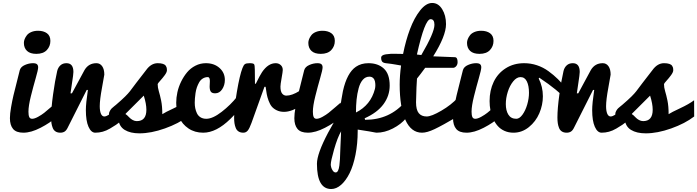

<svg xmlns="http://www.w3.org/2000/svg" viewBox="-20 -895 4702 1295"><path d="M359.4 -203.1V-104Q317.9 -66.4 253.7 -33.2Q189.5 0 137.7 0Q89.4 0 68.1 -25.4Q46.9 -50.8 46.9 -98.1Q46.9 -127 54.7 -171.9Q62.5 -216.8 70.8 -251.7Q79.1 -286.6 93.8 -343.5Q108.4 -400.4 113.3 -421.4Q119.6 -444.3 147.5 -456.5Q175.3 -468.8 202.1 -468.8Q221.7 -468.8 229.5 -461.7Q237.3 -454.6 237.3 -440.9Q237.3 -424.3 220.9 -367.9Q204.6 -311.5 188.2 -246.1Q171.9 -180.7 171.9 -141.6Q171.9 -117.7 177.2 -105.7Q182.6 -93.8 196.8 -93.8Q212.9 -93.8 237.1 -107.2Q261.2 -120.6 278.1 -134Q294.9 -147.5 323.7 -172.4Q352.5 -197.3 359.4 -203.1ZM141.1 -606Q141.1 -618.2 146.2 -631.3Q151.4 -644.5 161.6 -657.7Q171.9 -670.9 191.7 -679.2Q211.4 -687.5 236.8 -687.5Q273.4 -687.5 296.6 -670.7Q319.8 -653.8 319.8 -619.1Q319.8 -583 295.9 -557.4Q272 -531.7 225.1 -531.7Q183.6 -531.7 162.4 -551.5Q141.1 -571.3 141.1 -606Z M324.7 -102.1Q324.7 -162.6 337.9 -257.8Q351.1 -353 365.7 -416Q371.6 -439.9 387.5 -454.3Q403.3 -468.8 428.2 -468.8Q475.1 -468.8 475.1 -409.7Q475.1 -393.6 465.3 -332Q455.6 -270.5 455.6 -265.6H465.3Q465.8 -266.1 504.2 -337.6Q542.5 -409.2 550.3 -422.9Q577.6 -468.8 630.4 -468.8Q654.8 -468.8 669.2 -448.2Q683.6 -427.7 683.6 -391.6Q683.6 -387.7 668.2 -304.7Q652.8 -221.7 652.8 -178.7Q652.8 -147 660.6 -128.2Q668.5 -109.4 684.1 -109.4Q707.5 -109.4 766.6 -160.6Q788.1 -179.7 820.8 -212.4L829.1 -103L804.7 -84.5Q777.3 -63.5 762.5 -53.2Q747.6 -43 722.2 -28.1Q696.8 -13.2 672.4 -6.6Q647.9 0 622.6 0Q594.7 0 576.9 -40Q559.1 -80.1 559.1 -152.3Q559.1 -197.3 572.8 -288.6H564.9L437 -34.7Q427.7 -15.1 415.8 -7.6Q403.8 0 386.7 0Q367.7 0 354.7 -8.3Q341.8 -16.6 335.7 -32Q329.6 -47.4 327.1 -63.7Q324.7 -80.1 324.7 -102.1Z M761.7 -187.5Q802.2 -222.2 823.7 -243.7Q845.2 -265.1 856.2 -279.3Q867.2 -293.5 897.9 -334.7Q928.7 -376 965.3 -421.9Q999 -468.8 1043.5 -468.8Q1065.4 -468.8 1079.3 -464.1Q1093.3 -459.5 1098.4 -450.7Q1103.5 -441.9 1104.7 -436.3Q1106 -430.7 1106 -421.9Q1106 -408.2 1091.3 -388.2Q1076.7 -368.2 1060.8 -350.8Q1044.9 -333.5 1043.5 -328.1Q1043.5 -304.7 1051.3 -279.3Q1059.1 -253.9 1066.9 -216.3Q1074.7 -178.7 1074.7 -125Q1092.8 -137.2 1152.1 -164.8Q1211.4 -192.4 1246.6 -218.8L1247.1 -109.4Q1185.5 -62 1092.3 -28.8Q999 4.4 920.4 4.4Q858.9 4.4 820.8 -19Q782.7 -42.5 778.3 -92.8Q766.6 -90.3 752 -90.3Q741.7 -90.3 737.1 -90.8Q732.4 -91.3 726.1 -94.2Q719.7 -97.2 717.3 -104.7Q714.8 -112.3 714.8 -125Q714.8 -135.7 721.2 -147Q727.5 -158.2 733.9 -164.3Q740.2 -170.4 750.7 -178.7Q761.2 -187 761.7 -187.5ZM949.7 -250 824.2 -125Q829.1 -125 837.2 -117.7Q845.2 -110.4 853.5 -101.6Q861.8 -92.8 875.2 -85.4Q888.7 -78.1 902.8 -78.1Q967.3 -78.1 967.3 -154.8Q967.3 -194.8 949.7 -250Z M1350.6 0Q1293.5 0 1251.2 -28.6Q1209 -57.1 1188.7 -102.3Q1168.5 -147.5 1168.5 -201.7Q1168.5 -236.3 1176.5 -272.9Q1184.6 -309.6 1201.7 -344.5Q1218.8 -379.4 1241.9 -407.2Q1265.1 -435.1 1298.1 -451.9Q1331.1 -468.8 1368.7 -468.8Q1424.3 -468.8 1460.4 -436.8Q1496.6 -404.8 1496.6 -356Q1496.6 -320.3 1478.5 -293Q1460.4 -265.6 1431.2 -265.6Q1409.7 -265.6 1401.9 -276.9Q1394 -288.1 1394 -311.5Q1394 -317.4 1394.8 -330.1Q1395.5 -342.8 1395.5 -347.7Q1395.5 -375 1382.3 -375Q1363.3 -375 1348.1 -365.7Q1333 -356.4 1323.7 -340.3Q1314.5 -324.2 1308.1 -306.2Q1301.8 -288.1 1298.8 -267.3Q1295.9 -246.6 1294.7 -231.4Q1293.5 -216.3 1293.5 -202.1Q1293.5 -182.6 1296.9 -165.3Q1300.3 -147.9 1308.3 -130.9Q1316.4 -113.8 1332.5 -103.8Q1348.6 -93.8 1371.6 -93.8Q1414.6 -93.8 1475.1 -140.6Q1535.6 -187.5 1579.1 -242.7L1612.8 -186Q1575.7 -133.3 1533.7 -92.8Q1439 0 1350.6 0Z M1559.1 -102.1Q1559.1 -166 1577.9 -276.9Q1596.7 -387.7 1615.2 -435.5Q1623 -456.5 1632.1 -462.6Q1641.1 -468.8 1663.6 -468.8Q1688.5 -468.8 1693.6 -461.9Q1698.7 -455.1 1698.7 -424.3Q1698.7 -352.1 1699.7 -330.1H1705.1Q1733.9 -388.7 1747.6 -408.7Q1788.6 -468.8 1839.4 -468.8Q1859.4 -468.8 1873.3 -456.3Q1887.2 -443.8 1887.2 -422.9Q1887.2 -412.1 1879.4 -368.7Q1871.6 -325.2 1871.6 -311Q1871.6 -278.3 1882.8 -264.2Q1894 -250 1911.6 -250Q1949.2 -250 2000 -281.7Q2023.4 -296.4 2044.9 -314L2037.6 -199.7Q1982.9 -164.1 1953.1 -152.3Q1922.4 -140.6 1896 -140.6Q1868.2 -140.6 1846.9 -150.9Q1825.7 -161.1 1813.2 -176Q1800.8 -190.9 1791.7 -215.6Q1782.7 -240.2 1779.1 -260.3Q1775.4 -280.3 1771.5 -309.6H1763.7L1676.3 -65.9Q1662.6 -28.3 1650.9 -14.2Q1639.2 0 1621.1 0Q1602.1 0 1589.1 -8.3Q1576.2 -16.6 1570.1 -32Q1564 -47.4 1561.5 -63.7Q1559.1 -80.1 1559.1 -102.1Z M2277.8 -203.1V-104Q2236.3 -66.4 2172.1 -33.2Q2107.9 0 2056.2 0Q2007.8 0 1986.6 -25.4Q1965.3 -50.8 1965.3 -98.1Q1965.3 -127 1973.1 -171.9Q1981 -216.8 1989.3 -251.7Q1997.6 -286.6 2012.2 -343.5Q2026.9 -400.4 2031.7 -421.4Q2038.1 -444.3 2065.9 -456.5Q2093.8 -468.8 2120.6 -468.8Q2140.1 -468.8 2147.9 -461.7Q2155.8 -454.6 2155.8 -440.9Q2155.8 -424.3 2139.4 -367.9Q2123 -311.5 2106.7 -246.1Q2090.3 -180.7 2090.3 -141.6Q2090.3 -117.7 2095.7 -105.7Q2101.1 -93.8 2115.2 -93.8Q2131.3 -93.8 2155.5 -107.2Q2179.7 -120.6 2196.5 -134Q2213.4 -147.5 2242.2 -172.4Q2271 -197.3 2277.8 -203.1ZM2059.6 -606Q2059.6 -618.2 2064.7 -631.3Q2069.8 -644.5 2080.1 -657.7Q2090.3 -670.9 2110.1 -679.2Q2129.9 -687.5 2155.3 -687.5Q2191.9 -687.5 2215.1 -670.7Q2238.3 -653.8 2238.3 -619.1Q2238.3 -583 2214.4 -557.4Q2190.4 -531.7 2143.6 -531.7Q2102.1 -531.7 2080.8 -551.5Q2059.6 -571.3 2059.6 -606Z M2439.5 -97.2 2442.4 -86.9Q2609.4 -86.9 2713.4 -209.5L2718.8 -97.7Q2685.5 -57.1 2630.1 -28.6Q2574.7 0 2519.5 0Q2516.1 0 2508.3 -1.7Q2500.5 -3.4 2470 -8.8Q2439.5 -14.2 2392.6 -21V-12.2Q2392.6 74.2 2377.7 148.7Q2362.8 223.1 2337.9 273.2Q2313 323.2 2280.8 351.6Q2248.5 379.9 2213.9 379.9Q2117.7 379.9 2117.7 209.5Q2117.7 142.6 2192.9 0Q2224.6 -60.1 2268.6 -128.9Q2285.2 -245.1 2293 -280.8Q2320.3 -403.8 2380.9 -444.8Q2416 -468.8 2465.3 -468.8Q2529.8 -468.8 2569.1 -432.4Q2608.4 -396 2608.4 -317.9Q2608.4 -249.5 2566.7 -192.4Q2524.9 -135.3 2439.5 -97.2ZM2380.9 -136.2Q2480.5 -186 2508.8 -294.9Q2511.7 -307.1 2511.7 -320.3Q2511.7 -333.5 2508.8 -346.9Q2505.9 -360.4 2496.3 -369.1Q2486.8 -377.9 2471.2 -377.9Q2445.3 -377.9 2427 -356.9Q2408.7 -335.9 2398.9 -299.6Q2389.2 -263.2 2385 -223.1Q2380.9 -183.1 2380.9 -136.2ZM2210.9 215.3Q2210.9 222.2 2213.9 233.6Q2216.8 245.1 2224.9 256.6Q2232.9 268.1 2244.1 268.1Q2253.9 268.1 2260 255.9Q2266.1 243.7 2269 221.2Q2272 198.7 2272.9 178.5Q2273.9 158.2 2274.7 129.4Q2275.4 100.6 2276.4 88.4Q2278.8 43.5 2279.8 13.2Q2279.8 9.3 2280 1.5Q2280.3 -6.3 2280.8 -9.8Q2255.9 33.7 2233.4 112.8Q2210.9 191.9 2210.9 215.3Z M3066.4 -234.4V-109.4Q2962.4 -48.3 2911.4 -24.2Q2860.4 0 2826.7 0Q2752.9 0 2714.4 -85.9Q2675.8 -171.9 2675.8 -324.7Q2675.8 -384.3 2685.1 -453.1Q2674.3 -454.6 2648.4 -459.5Q2622.6 -464.4 2582 -468.8Q2570.8 -470.2 2564 -474.1Q2557.1 -478 2554.4 -484.6Q2551.8 -491.2 2551.3 -495.4Q2550.8 -499.5 2550.8 -506.3Q2550.8 -523.4 2582.3 -528.6Q2613.8 -533.7 2654.3 -532Q2694.8 -530.3 2698.7 -531.2Q2716.8 -622.6 2745.4 -698.5Q2773.9 -774.4 2813.7 -824.7Q2853.5 -875 2895 -875Q2936.5 -875 2962.4 -833Q2988.3 -791 2988.3 -731.9Q2988.3 -652.8 2901.9 -515.1Q2911.6 -514.2 2972.7 -512.2Q3033.7 -510.3 3047.9 -509.3Q3066.4 -508.8 3066.4 -476.1Q3066.4 -459.5 3056.9 -448.5Q3047.4 -437.5 3035.2 -437.5H2847.7Q2815.9 -394 2792.5 -365.2Q2791 -346.2 2789.1 -305.7Q2786.1 -238.3 2786.1 -205.1Q2786.1 -154.3 2804.4 -131.8Q2822.8 -109.4 2857.9 -109.4Q2890.1 -109.4 2957.3 -148.7Q3024.4 -188 3066.4 -234.4ZM2910.2 -727.5Q2910.2 -765.6 2884.3 -765.6Q2845.2 -765.6 2792 -527.3Q2796.9 -526.4 2806.9 -525.4Q2816.9 -524.4 2821.8 -523.9Q2910.2 -675.3 2910.2 -727.5Z M3348.1 -203.1V-104Q3306.6 -66.4 3242.4 -33.2Q3178.2 0 3126.5 0Q3078.1 0 3056.9 -25.4Q3035.6 -50.8 3035.6 -98.1Q3035.6 -127 3043.5 -171.9Q3051.3 -216.8 3059.6 -251.7Q3067.9 -286.6 3082.5 -343.5Q3097.2 -400.4 3102.1 -421.4Q3108.4 -444.3 3136.2 -456.5Q3164.1 -468.8 3190.9 -468.8Q3210.4 -468.8 3218.3 -461.7Q3226.1 -454.6 3226.1 -440.9Q3226.1 -424.3 3209.7 -367.9Q3193.4 -311.5 3177 -246.1Q3160.6 -180.7 3160.6 -141.6Q3160.6 -117.7 3166 -105.7Q3171.4 -93.8 3185.5 -93.8Q3201.7 -93.8 3225.8 -107.2Q3250 -120.6 3266.8 -134Q3283.7 -147.5 3312.5 -172.4Q3341.3 -197.3 3348.1 -203.1ZM3129.9 -606Q3129.9 -618.2 3135 -631.3Q3140.1 -644.5 3150.4 -657.7Q3160.6 -670.9 3180.4 -679.2Q3200.2 -687.5 3225.6 -687.5Q3262.2 -687.5 3285.4 -670.7Q3308.6 -653.8 3308.6 -619.1Q3308.6 -583 3284.7 -557.4Q3260.7 -531.7 3213.9 -531.7Q3172.4 -531.7 3151.1 -551.5Q3129.9 -571.3 3129.9 -606Z M3617.2 -371.1 3613.3 -365.7Q3641.6 -309.6 3641.6 -245.6Q3641.6 -187 3617.7 -131.1Q3593.8 -75.2 3547.1 -37.6Q3500.5 0 3443.4 0Q3410.2 0 3382.8 -12.2Q3355.5 -24.4 3337.2 -45.2Q3318.8 -65.9 3306.2 -93.8Q3293.5 -121.6 3287.8 -151.6Q3282.2 -181.6 3282.2 -213.4Q3282.2 -285.2 3309.8 -342.8Q3337.4 -400.4 3391.1 -434.6Q3444.8 -468.8 3515.6 -468.8Q3560.1 -468.8 3601.8 -454.8Q3643.6 -440.9 3679.2 -415Q3714.8 -389.2 3743.4 -360.8Q3772 -332.5 3801.3 -295.9L3792 -227.1Q3750.5 -282.2 3617.2 -371.1ZM3462.4 -93.8Q3483.9 -93.8 3504.2 -121.8Q3524.4 -149.9 3536.1 -190.4Q3547.9 -231 3547.9 -269Q3547.9 -316.4 3533.7 -345.7Q3519.5 -375 3490.7 -375Q3464.8 -375 3441.4 -346.2Q3418 -317.4 3404.8 -275.4Q3391.6 -233.4 3391.6 -193.4Q3391.6 -149.4 3408.9 -121.6Q3426.3 -93.8 3462.4 -93.8Z M3739.7 -102.1Q3739.7 -162.6 3752.9 -257.8Q3766.1 -353 3780.8 -416Q3786.6 -439.9 3802.5 -454.3Q3818.4 -468.8 3843.3 -468.8Q3890.1 -468.8 3890.1 -409.7Q3890.1 -393.6 3880.4 -332Q3870.6 -270.5 3870.6 -265.6H3880.4Q3880.9 -266.1 3919.2 -337.6Q3957.5 -409.2 3965.3 -422.9Q3992.7 -468.8 4045.4 -468.8Q4069.8 -468.8 4084.2 -448.2Q4098.6 -427.7 4098.6 -391.6Q4098.6 -387.7 4083.3 -304.7Q4067.9 -221.7 4067.9 -178.7Q4067.9 -147 4075.7 -128.2Q4083.5 -109.4 4099.1 -109.4Q4122.6 -109.4 4181.6 -160.6Q4203.1 -179.7 4235.8 -212.4L4244.1 -103L4219.7 -84.5Q4192.4 -63.5 4177.5 -53.2Q4162.6 -43 4137.2 -28.1Q4111.8 -13.2 4087.4 -6.6Q4063 0 4037.6 0Q4009.8 0 3991.9 -40Q3974.1 -80.1 3974.1 -152.3Q3974.1 -197.3 3987.8 -288.6H3980L3852.1 -34.7Q3842.8 -15.1 3830.8 -7.6Q3818.8 0 3801.8 0Q3782.7 0 3769.8 -8.3Q3756.8 -16.6 3750.7 -32Q3744.6 -47.4 3742.2 -63.7Q3739.7 -80.1 3739.7 -102.1Z M4176.8 -187.5Q4217.3 -222.2 4238.8 -243.7Q4260.3 -265.1 4271.2 -279.3Q4282.2 -293.5 4313 -334.7Q4343.8 -376 4380.4 -421.9Q4414.1 -468.8 4458.5 -468.8Q4480.5 -468.8 4494.4 -464.1Q4508.3 -459.5 4513.4 -450.7Q4518.6 -441.9 4519.8 -436.3Q4521 -430.7 4521 -421.9Q4521 -408.2 4506.3 -388.2Q4491.7 -368.2 4475.8 -350.8Q4460 -333.5 4458.5 -328.1Q4458.5 -304.7 4466.3 -279.3Q4474.1 -253.9 4481.9 -216.3Q4489.7 -178.7 4489.7 -125Q4507.8 -137.2 4567.1 -164.8Q4626.5 -192.4 4661.6 -218.8L4662.1 -109.4Q4600.6 -62 4507.3 -28.8Q4414.1 4.4 4335.4 4.4Q4273.9 4.4 4235.8 -19Q4197.8 -42.5 4193.4 -92.8Q4181.6 -90.3 4167 -90.3Q4156.7 -90.3 4152.1 -90.8Q4147.5 -91.3 4141.1 -94.2Q4134.8 -97.2 4132.3 -104.7Q4129.9 -112.3 4129.9 -125Q4129.9 -135.7 4136.2 -147Q4142.6 -158.2 4148.9 -164.3Q4155.3 -170.4 4165.8 -178.7Q4176.3 -187 4176.8 -187.5ZM4364.7 -250 4239.3 -125Q4244.1 -125 4252.2 -117.7Q4260.3 -110.4 4268.6 -101.6Q4276.9 -92.8 4290.3 -85.4Q4303.7 -78.1 4317.9 -78.1Q4382.3 -78.1 4382.3 -154.8Q4382.3 -194.8 4364.7 -250Z"/></svg>

Font: iCiel Pacifico
Style: Regular
Weight: 400
Designer: Vernon Adams
Foundry: Vernon Adams
Version: Version 1.00 September 26, 2014, initial release